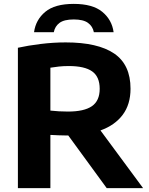

<svg xmlns="http://www.w3.org/2000/svg" viewBox="-20 -967 766 987"><path d="M72 0V-721.5Q124 -733 189.2 -741Q254.5 -749 317.5 -749Q483 -749 567 -691.8Q651 -634.5 651 -511Q651 -430.5 610.8 -376.8Q570.5 -323 496.5 -296.5L715.5 0H528.5L331 -270.5Q327.5 -270.5 324 -270.5Q301 -270.5 280.8 -271.5Q260.5 -272.5 239 -273.5V0ZM329 -393.5Q412.5 -393.5 452.5 -421.2Q492.5 -449 492.5 -510.5Q492.5 -572.5 453.8 -600Q415 -627.5 334 -627.5Q306.5 -627.5 283.2 -625Q260 -622.5 239 -619V-398.5Q262 -396 283 -394.8Q304 -393.5 329 -393.5ZM155 -801.5Q163.5 -865 212.5 -906Q261.5 -947 359 -947Q456.5 -947 506 -906Q555.5 -865 564 -801.5H462.5Q456.5 -832 432.2 -849.5Q408 -867 359 -867Q310 -867 286.2 -849.5Q262.5 -832 256.5 -801.5Z"/></svg>

Font: Encode Sans SemiExpanded SemiExpanded
Style: Bold
Weight: 700
Width: 6
Designer: Multiple Designers
Foundry: Impallari Type
Version: Version 3.000; ttfautohint (v1.8.3) -l 8 -r 50 -G 200 -x 14 